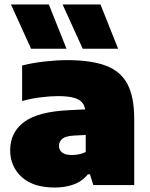

<svg xmlns="http://www.w3.org/2000/svg" viewBox="-20 -828 670 859"><path d="M226 11Q127.5 11 76.5 -36.5Q25.5 -84 25.5 -155.5Q25.5 -236 87.8 -282.2Q150 -328.5 288 -335L396.5 -340.5L419.5 -227L311 -221.5Q274.5 -219.5 259.2 -207.5Q244 -195.5 244 -175Q244 -156.5 258.2 -145.5Q272.5 -134.5 301 -134.5Q315.5 -134.5 332 -137.5Q348.5 -140.5 363.5 -148V-313.5Q363.5 -344 352.5 -362.5Q341.5 -381 314.2 -389.5Q287 -398 239 -398Q205.5 -398 161.5 -392.5Q117.5 -387 79 -376V-535Q126.5 -547 180.8 -553Q235 -559 280 -559Q386.5 -559 452.8 -534.5Q519 -510 549.8 -452.5Q580.5 -395 580.5 -296V0H397.5L382.5 -48H373Q347 -16 308.8 -2.5Q270.5 11 226 11ZM350 -610 260 -808H429.5L508.5 -610ZM119 -610 29 -808H198.5L277.5 -610Z"/></svg>

Font: Encode Sans SemiExpanded Black
Style: Regular
Weight: 900
Width: 6
Designer: Multiple Designers
Foundry: Impallari Type
Version: Version 3.002